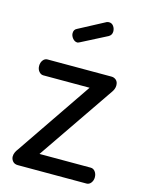

<svg xmlns="http://www.w3.org/2000/svg" viewBox="-108 -764 626 829"><g transform="rotate(15 205.0 -349.0)"><path d="M54 0Q39 0 31 -9.5Q23 -19 23 -31Q23 -40 27 -49Q31 -58 36 -64L267 -403H60Q49 -403 40.5 -413Q32 -423 32 -438Q32 -453 40 -463.5Q48 -474 60 -474H346Q358 -474 367 -466Q376 -458 376 -442Q376 -426 364 -410L132 -71H361Q373 -71 381 -60.5Q389 -50 389 -35Q389 -21 381 -10.5Q373 0 361 0ZM165 -578Q153 -578 144 -589Q135 -600 135 -612Q135 -628 148 -634L265 -696Q271 -698 275 -698Q288 -698 295.5 -687.5Q303 -677 303 -664Q303 -648 289 -640L176 -582Q173 -581 170.5 -579.5Q168 -578 165 -578Z"/></g></svg>

Font: Dosis ExtraLight Medium
Style: Regular
Weight: 500
Version: Version 3.001; ttfautohint (v1.8.2)